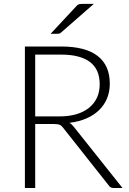

<svg xmlns="http://www.w3.org/2000/svg" viewBox="-20 -940 647 960"><path d="M278.5 -358Q325.5 -358 362.8 -369.2Q400 -380.5 425.8 -401.5Q451.5 -422.5 465 -452Q478.5 -481.5 478.5 -518.5Q478.5 -594 429.2 -630.5Q380 -667 285.5 -667H156V-358ZM592.5 0H548.5Q540 0 534.2 -2.8Q528.5 -5.5 523.5 -13L296.5 -300Q292.5 -305.5 288.2 -309.5Q284 -313.5 278.8 -315.8Q273.5 -318 266.2 -319Q259 -320 248.5 -320H156V0H104.5V-707.5H285.5Q407.5 -707.5 468.2 -660.2Q529 -613 529 -521.5Q529 -481 515 -447.5Q501 -414 474.8 -388.8Q448.5 -363.5 411.2 -347.5Q374 -331.5 327.5 -326Q339.5 -318.5 349 -306ZM449 -920.5 285 -777Q280.5 -773 276 -772Q271.5 -771 265.5 -771H233L362 -909.5Q368 -916.5 374.2 -918.5Q380.5 -920.5 392.5 -920.5Z"/></svg>

Font: LatoLatin Light
Style: Regular
Weight: 300
Designer: Lukasz Dziedzic with Adam Twardoch and Botio Nikoltchev
Foundry: tyPoland Lukasz Dziedzic
Version: Version 2.015; 2015-08-06; http://www.latofonts.com/